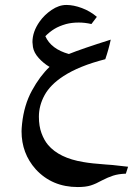

<svg xmlns="http://www.w3.org/2000/svg" viewBox="-20 -405 557 775"><path d="M405 -166Q299 -139 235 -97Q183 -63 160 -21Q137 21 137 66Q137 104 147.5 132.5Q158 161 174 180Q219 233 316 249Q350 255 407 259Q427 261 434 261Q434 261 497 268L488 296Q458 297 436.5 304Q415 311 392 323Q367 337 346.5 343.5Q326 350 294 350Q190 350 124 278Q67 214 67 125Q67 115 69 95Q77 19 109 -39.5Q141 -98 180 -135Q156 -149 136.5 -170.5Q117 -192 113 -215Q111 -229 111 -235Q111 -277 140 -318Q159 -345 188.5 -365Q218 -385 248 -385Q277 -385 310.5 -372.5Q344 -360 371 -337L349 -308Q323 -314 298 -314Q270 -314 247 -308Q219 -300 200 -288.5Q181 -277 163 -259Q186 -207 258 -187Q310 -208 427 -245Q419 -207 405 -166Z"/></svg>

Font: Mirza Medium
Style: Regular
Weight: 500
Designer: Arabic design by Kourosh Beigpour, Latin design by Eduardo Tunni, engineering by Lasse Fister
Version: Version 1.0010g